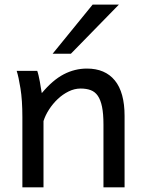

<svg xmlns="http://www.w3.org/2000/svg" viewBox="-20 -801 619 821"><path d="M422.4 0V-268.6Q422.4 -314.5 416.3 -344.2Q410.2 -374 398.2 -391.4Q386.2 -408.7 367.9 -415.5Q349.6 -422.4 324.7 -422.4Q298.3 -422.4 273.2 -409.9Q248 -397.5 227.1 -377.7Q206.1 -357.9 189.9 -333Q173.8 -308.1 166 -283.2V0H75.7V-300.3Q75.7 -372.6 67.6 -422.6Q59.6 -472.7 51.3 -498H139.2Q142.1 -490.2 145 -477.8Q147.9 -465.3 150.4 -451.7Q152.8 -438 154.8 -424.8L158.7 -402.8Q205.1 -458.5 252.4 -483.2Q299.8 -507.8 351.6 -507.8Q429.7 -507.8 471.2 -456.8Q512.7 -405.8 512.7 -305.2V0ZM488.3 -781.2 283.2 -571.3H205.1L376 -781.2Z"/></svg>

Font: Andika Eur
Style: Regular
Weight: 400
Designer: Victor Gaultney, Annie Olsen, Julie Remington, Don Collingsworth, Eric Hays, Becca Hirsbrunner
Foundry: SIL International
Version: Version 5.000